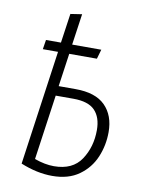

<svg xmlns="http://www.w3.org/2000/svg" viewBox="-76 -693 568 759"><g transform="rotate(10 207.5 -314.0)"><path d="M376 -198Q376 -145 356 -97.5Q336 -50 293.5 -19.5Q251 11 186 11Q125 11 59 -16L124 -476H63L69 -514H129L146 -632L192 -639L174 -514H291L280 -476H169L150 -343H218Q298 -343 337 -304Q376 -265 376 -198ZM329 -198Q329 -249 302.5 -276.5Q276 -304 216 -304H145L108 -43Q150 -28 186 -28Q261 -28 295 -79Q329 -130 329 -198Z"/></g></svg>

Font: Fira Sans Extra Condensed ExtraLight
Style: Italic
Weight: 275
Width: 3
Italic angle: -8°
Designer: Carrois Corporate & Edenspiekermann AG
Foundry: Carrois Corporate GbR & Edenspiekermann AG
Version: Version 4.203